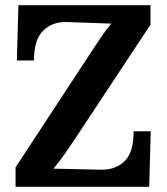

<svg xmlns="http://www.w3.org/2000/svg" viewBox="-20 -720 644 740"><path d="M40 0V-75Q115 -189 189.5 -303Q264 -417 339 -531Q358 -560 374 -583.5Q390 -607 409 -629L238 -635Q183 -637 147 -602.5Q111 -568 111 -487H45L51 -700H560V-625L272 -189Q251 -158 230 -127.5Q209 -97 186 -70L369 -66Q425 -65 460 -98.5Q495 -132 495 -214H561L555 0Z"/></svg>

Font: Lora
Style: Weight 700
Weight: 700
Designer: Olga Karpushina, Alexei Vanyashin (Cyrillic)
Foundry: Cyreal
Version: Version 3.001